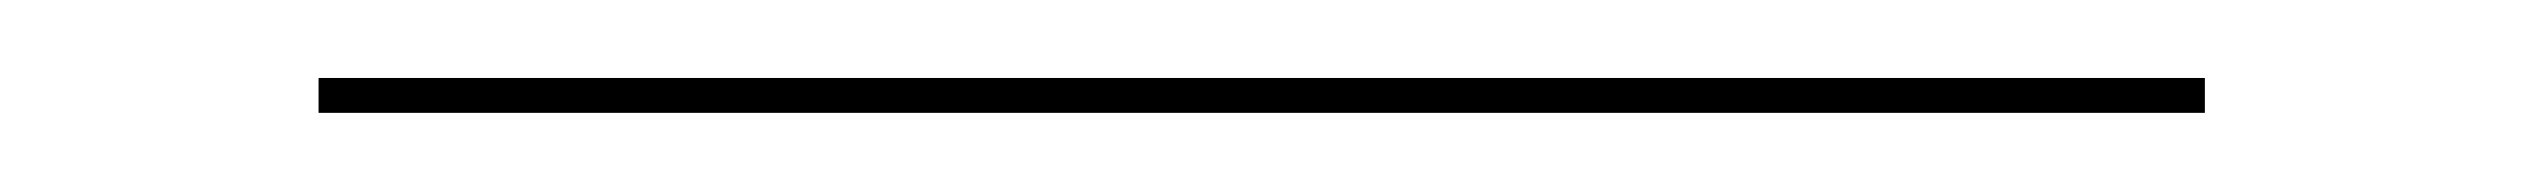

<svg xmlns="http://www.w3.org/2000/svg" viewBox="-20 72 644 49"><path d="M61.3 100.8V91.9H542.7V100.8Z"/></svg>

Font: Playfair 144pt SemiExpanded ExtraBold
Style: Regular
Weight: 800
Width: 6
Designer: Claus Eggers Sørensen
Foundry: Claus Eggers Sørensen
Version: Version 2.203